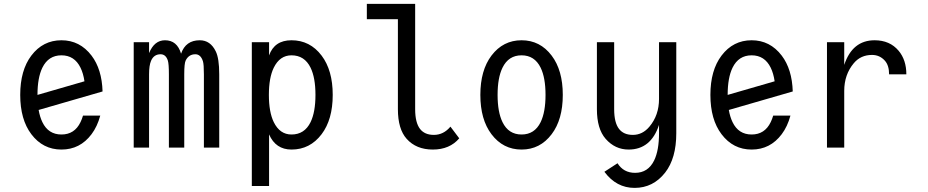

<svg xmlns="http://www.w3.org/2000/svg" viewBox="-20 -752 4728 978"><path d="M490.7 -163.1Q475.6 -107.4 446.3 -68.4Q387.7 9.8 293 9.8Q198.7 9.8 139.6 -68.4Q83 -143.1 83 -268.6Q83 -394 139.6 -468.8Q198.7 -546.9 293 -546.9Q386.7 -546.9 446.3 -468.8Q499 -399.4 502.4 -286.1L176.8 -191.9Q183.1 -156.2 195.8 -129.9Q226.1 -66.9 293 -66.9Q359.9 -66.9 390.1 -129.9Q397.5 -145 402.8 -163.1ZM170.9 -268.6 410.2 -337.9Q404.3 -378.4 390.1 -407.2Q359.4 -470.2 293 -470.2Q226.6 -470.2 195.8 -407.2Q170.9 -356 170.9 -268.6Z M661.1 0V-537.1H739.3V-481.4Q766.1 -546.9 820.3 -546.9Q882.3 -546.9 902.3 -478.5Q925.8 -546.9 997.6 -546.9Q1051.8 -546.9 1079.1 -490.2Q1096.7 -454.6 1096.7 -373.5V0H1018.6V-373.5Q1018.6 -424.3 1013.7 -439.9Q1002.4 -475.6 975.1 -475.6Q941.4 -475.6 925.8 -443.8Q918.5 -429.2 918.5 -373.5V0H840.3V-373.5Q840.3 -426.3 835 -443.4Q824.7 -475.6 797.9 -475.6Q763.7 -475.6 749.5 -442.4Q739.3 -418.9 739.3 -373.5V0Z M1464.8 -470.2Q1405.3 -470.2 1374.5 -407.2Q1349.6 -356 1349.6 -268.6Q1349.6 -181.2 1374.5 -129.9Q1405.3 -66.9 1464.8 -66.9Q1531.2 -66.9 1562 -129.9Q1586.9 -181.2 1586.9 -268.6Q1586.9 -356 1562 -407.2Q1531.2 -470.2 1464.8 -470.2ZM1262.7 -537.1H1350.6V-469.7Q1377.9 -546.9 1464.8 -546.9Q1559.1 -546.9 1618.2 -468.8Q1674.8 -394 1674.8 -268.6Q1674.8 -143.1 1618.2 -68.4Q1559.1 9.8 1464.8 9.8Q1384.3 9.8 1350.6 -67.4V195.3H1262.7Z M2319.3 -47.4Q2270.5 9.8 2184.6 9.8Q2100.1 9.8 2051.3 -44.9Q2006.8 -94.7 2006.8 -195.8V-654.3H1848.6V-732.4H2094.7V-195.8Q2094.7 -127.4 2119.6 -95.2Q2143.1 -64.9 2189.9 -64.9Q2239.3 -64.9 2274.4 -106.9Q2274.4 -106.9 2319.3 -47.4Z M2733.9 -129.9Q2758.8 -181.2 2758.8 -268.6Q2758.8 -356 2733.9 -407.2Q2703.1 -470.2 2636.7 -470.2Q2570.3 -470.2 2539.6 -407.2Q2514.6 -356 2514.6 -268.6Q2514.6 -181.2 2539.6 -129.9Q2570.3 -66.9 2636.7 -66.9Q2703.1 -66.9 2733.9 -129.9ZM2483.4 -68.4Q2426.8 -143.1 2426.8 -268.6Q2426.8 -394 2483.4 -468.8Q2542.5 -546.9 2636.7 -546.9Q2731 -546.9 2790 -468.8Q2846.7 -394 2846.7 -268.6Q2846.7 -143.1 2790 -68.4Q2731 9.8 2636.7 9.8Q2542.5 9.8 2483.4 -68.4Z M3182.1 9.8Q3112.8 9.8 3064.9 -44.9Q3020.5 -95.7 3020.5 -195.8V-537.1H3108.4V-195.8Q3108.4 -127 3133.3 -95.2Q3156.7 -64.9 3203.6 -64.9Q3252.9 -64.9 3288.1 -106.9Q3336.9 -165 3336.9 -248V-537.1H3424.8V-73.2Q3424.8 54.2 3368.2 127Q3307.1 205.1 3212.4 205.1Q3119.6 205.1 3058.6 123L3125.5 79.6Q3156.2 128.4 3214.8 128.4Q3281.2 128.4 3312 65.4Q3336.9 14.2 3336.9 -73.2V-115.7Q3295.4 9.8 3182.1 9.8Z M4006.3 -163.1Q3991.2 -107.4 3961.9 -68.4Q3903.3 9.8 3808.6 9.8Q3714.4 9.8 3655.3 -68.4Q3598.6 -143.1 3598.6 -268.6Q3598.6 -394 3655.3 -468.8Q3714.4 -546.9 3808.6 -546.9Q3902.3 -546.9 3961.9 -468.8Q4014.6 -399.4 4018.1 -286.1L3692.4 -191.9Q3698.7 -156.2 3711.4 -129.9Q3741.7 -66.9 3808.6 -66.9Q3875.5 -66.9 3905.8 -129.9Q3913.1 -145 3918.5 -163.1ZM3686.5 -268.6 3925.8 -337.9Q3919.9 -378.4 3905.8 -407.2Q3875 -470.2 3808.6 -470.2Q3742.2 -470.2 3711.4 -407.2Q3686.5 -356 3686.5 -268.6Z M4192.4 0V-537.1H4280.3V-421.4Q4321.8 -546.9 4435.1 -546.9Q4512.7 -546.9 4557.6 -493.2Q4596.7 -446.3 4596.7 -373.5H4508.8Q4508.8 -418.9 4487.3 -442.9Q4460.9 -472.2 4421.9 -472.2Q4364.3 -472.2 4329.1 -430.2Q4280.3 -372.1 4280.3 -289.1V0Z"/></svg>

Font: Consola Mono
Style: Book
Weight: 400
Monospace: yes
Designer: Wojciech Kalinowski "wmk69" (wmk69@o2.pl)
Foundry: Wojciech Kalinowski "wmk69" (wmk69@o2.pl)
Version: Version 2.1.0